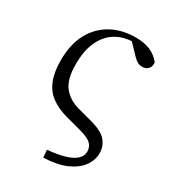

<svg xmlns="http://www.w3.org/2000/svg" viewBox="-178 -632 852 940"><g transform="rotate(30 248.0 -162.0)"><path d="M213.2 206.4 209.8 163.9Q265.4 158.9 304.5 147.7Q343.5 136.6 364.5 117.8Q385.5 99.1 385.5 73.2Q385.5 48.1 368 30.2Q350.5 12.3 296.5 -1.7L211.4 -24.3Q159.7 -38.9 123.1 -65.3Q86.5 -91.6 67.9 -136.9Q49.3 -182.2 49.3 -250.3Q49.3 -340.6 83.1 -402.7Q116.9 -464.7 176.3 -497.3Q235.7 -529.8 312.9 -529.8Q360.5 -529.8 394.6 -515.3Q428.7 -500.7 452.7 -470.5Q455.9 -448.4 443.5 -434.5Q431.1 -420.6 410.4 -420.6Q394.2 -420.6 382 -427.8Q369.8 -435.1 358.2 -447.4L295 -513L359.1 -512.8L381.1 -489.8Q363.3 -496.6 347.3 -500.4Q331.4 -504.2 315 -504.2Q259.4 -504.2 215.7 -478.1Q172 -452 147.2 -399.9Q122.4 -347.8 122.4 -269.6Q122.4 -186.9 153.5 -145.6Q184.6 -104.3 245.1 -87.6L325.4 -66.2Q392.5 -48 417 -18.6Q441.6 10.8 441.6 50.5Q441.6 90.2 416.2 124.8Q390.9 159.5 340.6 181.5Q290.3 203.6 213.2 206.4Z"/></g></svg>

Font: Noto Serif HK
Style: Regular
Weight: 200
Designer: Ryoko NISHIZUKA 西塚涼子 (kana & ideographs); Frank Grießhammer (Latin, Greek & Cyrillic); Wenlong ZHANG 张文龙 (bopomofo); San
Foundry: Adobe
Version: Version 2.001;hotconv 1.1.0;makeotfexe 2.6.0